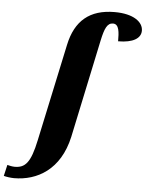

<svg xmlns="http://www.w3.org/2000/svg" viewBox="-197 -821 853 1113"><g transform="rotate(5 229.0 -265.0)"><path d="M-73 240C61 240 194 167 237 -28L358 -600C373 -669 387 -703 421 -703C457 -703 459 -654 459 -603C545 -603 591 -631 591 -676C591 -727 534 -770 425 -770C280 -770 196 -699 166 -557L45 9C17 142 -14 174 -75 174C-89 174 -107 170 -118 167L-133 232C-120 236 -92 240 -73 240Z"/></g></svg>

Font: Noto Serif SemiCondensed Black
Style: Italic
Weight: 900
Width: 4
Italic angle: -12°
Designer: Monotype Design Team
Foundry: Monotype Imaging Inc.
Version: Version 2.014